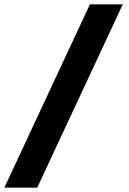

<svg xmlns="http://www.w3.org/2000/svg" viewBox="-35 -732 594 882"><path d="M-15 130 378 -712H529L136 130Z"/></svg>

Font: Overpass Heavy
Style: Regular
Weight: 900
Designer: Delve Withrington, Thomas Jockin
Foundry: Delve Fonts
Version: Version 3.000;DELV;Overpass